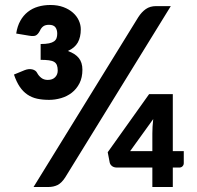

<svg xmlns="http://www.w3.org/2000/svg" viewBox="-20 -750 792 770"><path d="M241.5 -38.5Q227 -16 210.8 -8Q194.5 0 173 0H114.5L534.5 -681Q548 -702 565 -713.8Q582 -725.5 606 -725.5H665ZM45 -615.5Q49.5 -645 61.5 -666.5Q73.5 -688 91.5 -702.2Q109.5 -716.5 132.5 -723.2Q155.5 -730 182 -730Q211.5 -730 234.2 -721.5Q257 -713 272.5 -699.2Q288 -685.5 296 -668Q304 -650.5 304 -632.5Q304 -601 292 -579.5Q280 -558 252 -545.5Q281 -535.5 295.8 -517.5Q310.5 -499.5 310.5 -470.5Q310.5 -439 298.8 -416Q287 -393 268 -378.2Q249 -363.5 225 -356.5Q201 -349.5 177 -349.5Q150.5 -349.5 128.8 -354.2Q107 -359 89.8 -370.8Q72.5 -382.5 59.2 -402Q46 -421.5 36 -451L78.5 -468.5Q95 -475 109.2 -471.8Q123.5 -468.5 129 -457.5Q135 -446 145.5 -437.8Q156 -429.5 171.5 -429.5Q190.5 -429.5 201 -440.2Q211.5 -451 211.5 -467Q211.5 -480 208.2 -488.5Q205 -497 197.2 -501.8Q189.5 -506.5 176.2 -508.2Q163 -510 143 -510V-573.5Q163.5 -573.5 176.5 -576.2Q189.5 -579 196.8 -584.2Q204 -589.5 206.8 -597.2Q209.5 -605 209.5 -615Q209.5 -631 202 -640.8Q194.5 -650.5 176.5 -650.5Q161.5 -650.5 153.2 -644.2Q145 -638 140 -626.5Q132.5 -612.5 124 -608Q115.5 -603.5 96 -607ZM591 -144V-214.5Q591 -227 591.8 -241.8Q592.5 -256.5 594.5 -272.5L502 -144ZM717 -144V-95.5Q717 -88.5 712 -83.2Q707 -78 698.5 -78H673V0H591V-78H450Q437 -78 429.5 -83.8Q422 -89.5 420 -98L412 -139.5L578 -372.5H673V-144Z"/></svg>

Font: Lato 2
Style: Regular
Weight: 800
Designer: Lukasz Dziedzic with Adam Twardoch and Botio Nikoltchev
Foundry: tyPoland Lukasz Dziedzic
Version: Version 2.015; 2015-08-06; http://www.latofonts.com/